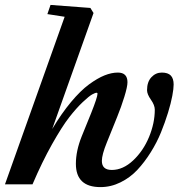

<svg xmlns="http://www.w3.org/2000/svg" viewBox="-25 -745 722 776"><path d="M-4.9 0 236.3 -677.2 166.5 -688 179.2 -725.1 340.3 -712.9 353 -692.4 186 -223.6Q223.6 -286.6 262.2 -332.8Q300.8 -378.9 334.7 -403.8Q368.7 -428.7 397.2 -440.2Q425.8 -451.7 451.2 -451.7Q490.2 -451.7 490.2 -412.6Q490.2 -394.5 477.5 -353.5Q464.8 -312.5 448.7 -272.9L406.7 -168.9Q386.7 -119.6 386.7 -94.7Q386.7 -58.1 426.8 -58.1Q472.2 -58.1 513.2 -96.7Q554.2 -135.3 577.4 -191.4Q600.6 -247.6 600.6 -301.8Q600.6 -319.8 585 -342Q569.3 -364.3 569.3 -380.4Q569.3 -414.1 586.9 -432.9Q604.5 -451.7 628.9 -451.7Q653.8 -451.7 665.3 -439.7Q676.8 -427.7 676.8 -403.3Q676.8 -386.7 671.4 -357.7Q666 -328.6 654.1 -289.6Q642.1 -250.5 625.5 -209.7Q608.9 -168.9 584 -129.2Q559.1 -89.4 530 -58.3Q501 -27.3 462.2 -8.1Q423.3 11.2 380.9 11.2Q281.7 11.2 281.7 -83Q281.7 -135.3 305.2 -193.8L343.3 -287.6Q369.1 -352.5 369.1 -366.2Q369.1 -370.1 365.2 -370.1Q359.9 -370.1 347.4 -363.3Q335 -356.4 309.3 -332.3Q283.7 -308.1 254.6 -270.8Q225.6 -233.4 185.5 -162.4Q145.5 -91.3 106.4 0Z"/></svg>

Font: Elstob 10pt
Style: Bold Italic
Weight: 700
Italic angle: -20°
Designer: Peter S. Baker
Version: Version 1.015